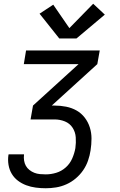

<svg xmlns="http://www.w3.org/2000/svg" viewBox="-20 -799 640 1024"><path d="M224 205Q197 205 170.5 201.5Q144 198 120 189Q96 180 76 165Q56 150 43 128.5Q30 107 25.5 80.5Q21 54 25 28Q25 27 25.5 26Q26 25 26 24H108Q108 25 108 25.5Q108 26 108 26Q106 42 108.5 57.5Q111 73 118 85.5Q125 98 137 107.5Q149 117 163 122.5Q177 128 192.5 129.5Q208 131 224 131Q252 131 280 122.5Q308 114 330.5 94Q353 74 365 46.5Q377 19 382 -9Q386 -38 384 -66.5Q382 -95 367 -118Q352 -141 326 -151.5Q300 -162 271 -162H143L156 -236L399 -457H107L119 -530H512L499 -457L256 -236H271Q302 -236 332.5 -230Q363 -224 388.5 -209.5Q414 -195 432 -171.5Q450 -148 459 -119.5Q468 -91 468 -60Q468 -29 463 3Q459 30 449.5 57.5Q440 85 423.5 109Q407 133 384 152.5Q361 172 334 184Q307 196 279 200.5Q251 205 224 205ZM296 -594 191 -726 264 -774 350 -649 477 -779 539 -721 388 -594Z"/></svg>

Font: Iosevka Curly Extended
Style: Italic
Weight: 400
Width: 7
Italic angle: -9°
Monospace: yes
Designer: Belleve Invis
Foundry: Belleve Invis
Version: Version 11.1.0; ttfautohint (v1.8.3)